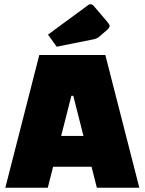

<svg xmlns="http://www.w3.org/2000/svg" viewBox="-20 -884 681 904"><path d="M411 -99H230L205 0H5L165 -625H476L636 0H436ZM373 -244 325 -433H316L268 -244ZM206 -721 395 -860Q400 -864 406 -864Q411 -864 414.5 -862Q418 -860 424 -853L487 -779Q496 -769 496 -762Q496 -754 485 -744L447 -711Q436 -702 421 -699L247 -664Z"/></svg>

Font: Changa ExtraBold
Style: Regular
Weight: 800
Designer: Eduardo Rodriguez Tunni
Foundry: Eduardo Rodriguez Tunni
Version: Version 2.002; ttfautohint (v1.5) -l 8 -r 50 -G 220 -x 14 -H